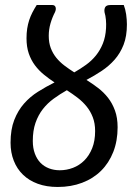

<svg xmlns="http://www.w3.org/2000/svg" viewBox="-20 -736 536 764"><path d="M485 -639Q485 -592 471.8 -558Q458.5 -524 436 -498.5Q413.5 -473 384.5 -453.8Q355.5 -434.5 324 -418Q348 -403 370.2 -386Q392.5 -369 409.8 -347Q427 -325 437.5 -296.2Q448 -267.5 448 -229.5Q448 -175.5 430.8 -131.5Q413.5 -87.5 382.2 -56.5Q351 -25.5 307 -8.8Q263 8 209.5 8Q165 8 130.2 -4.8Q95.5 -17.5 71.5 -40.8Q47.5 -64 34.8 -96.5Q22 -129 22 -168Q22 -221 36.8 -258.8Q51.5 -296.5 75.8 -324Q100 -351.5 131.5 -371.2Q163 -391 197 -408Q175 -422.5 154.8 -439Q134.5 -455.5 119 -476.2Q103.5 -497 94.5 -523.2Q85.5 -549.5 85.5 -583.5Q85.5 -604.5 88.2 -622.2Q91 -640 96.2 -656Q101.5 -672 109 -686.5Q116.5 -701 126 -716H188Q198 -716 201 -707.8Q204 -699.5 199 -688Q188 -667 181 -643Q174 -619 174 -593.5Q174 -566 182 -544.8Q190 -523.5 204 -506.2Q218 -489 236.5 -475Q255 -461 275.5 -448Q300 -462 322.2 -478Q344.5 -494 361.5 -515Q378.5 -536 389.2 -562.5Q400 -589 402 -624Q403 -640 401.5 -657Q400 -674 396 -687Q394 -699.5 398.8 -707.8Q403.5 -716 419.5 -716H472.5Q475.5 -708.5 478 -698.8Q480.5 -689 482 -678.8Q483.5 -668.5 484.2 -658.2Q485 -648 485 -639ZM358.5 -214.5Q358.5 -245.5 349.2 -269.5Q340 -293.5 324.5 -312.5Q309 -331.5 288.8 -347Q268.5 -362.5 246 -377Q218.5 -361.5 193.8 -343.5Q169 -325.5 150.5 -301.8Q132 -278 121.2 -247Q110.5 -216 110.5 -175Q110.5 -146.5 118.8 -124.5Q127 -102.5 141.2 -88Q155.5 -73.5 175.2 -66Q195 -58.5 217.5 -58.5Q245 -58.5 270.5 -68.2Q296 -78 315.5 -97.5Q335 -117 346.8 -146.2Q358.5 -175.5 358.5 -214.5Z"/></svg>

Font: Lato
Style: Italic
Weight: 400
Italic angle: -7°
Designer: Lukasz Dziedzic
Foundry: tyPoland Lukasz Dziedzic
Version: Version 2.007; 2014-02-27